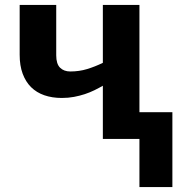

<svg xmlns="http://www.w3.org/2000/svg" viewBox="-20 -566 736 782"><path d="M209 -545.9V-340.8Q209 -305.7 224.6 -290.3Q240.2 -274.9 266.1 -274.9Q302.7 -274.9 334.7 -284.7Q366.7 -294.4 398.9 -310.1V-545.9H547.9V-108.9H682.1V195.8H547.9V0H398.9V-216.8Q382.8 -207.5 364.5 -198.5Q346.2 -189.5 325.4 -182.6Q304.7 -175.8 281.5 -171.4Q258.3 -167 231.9 -167Q192.4 -167 160.6 -178Q128.9 -189 106.7 -210.9Q84.5 -232.9 72.3 -265.9Q60.1 -298.8 60.1 -342.8V-545.9Z"/></svg>

Font: Droid Sans
Style: Bold
Weight: 700
Foundry: Ascender Corporation
Version: Version 1.00 build 112